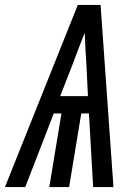

<svg xmlns="http://www.w3.org/2000/svg" viewBox="-45 -755 565 775"><path d="M-25 0 269 -735H361L413 0H331L314 -297H283L234 0H154L203 -297H172L57 0ZM310 -367 304 -490Q302 -523 300 -556.5Q298 -590 297 -623Q284 -590 271 -556.5Q258 -523 246 -490L198 -367Z"/></svg>

Font: Iosevka Medium
Style: Italic
Weight: 500
Italic angle: -9°
Monospace: yes
Designer: Belleve Invis
Foundry: Belleve Invis
Version: Version 32.5.0; ttfautohint (v1.8.4)